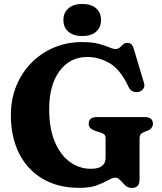

<svg xmlns="http://www.w3.org/2000/svg" viewBox="-20 -932 820 972"><path d="M686.5 -23Q686.5 19.5 647 19.5Q627.5 19.5 614 6.5Q600.5 -6.5 589 -19.5Q577.5 -32.5 564 -32.5Q549.5 -32.5 527.5 -19.8Q505.5 -7 470.8 6Q436 19 382.5 19Q273.5 19 195.8 -27Q118 -73 76.5 -155.8Q35 -238.5 35 -349.5Q35 -428.5 62.2 -496Q89.5 -563.5 138.5 -613.5Q187.5 -663.5 253 -691.2Q318.5 -719 394.5 -719Q447 -719 479.5 -710.2Q512 -701.5 532 -692.8Q552 -684 565.5 -684Q578.5 -684 586.8 -691.8Q595 -699.5 603.2 -707.2Q611.5 -715 624.5 -715Q639 -715 646.2 -706.8Q653.5 -698.5 659 -679L709.5 -510.5Q714 -494 705 -481.8Q696 -469.5 679.5 -466.5Q664 -463.5 651 -469.8Q638 -476 630 -493.5Q589.5 -580 535.5 -611.8Q481.5 -643.5 421.5 -643.5Q334.5 -643.5 281.8 -572.8Q229 -502 229 -379Q229 -282 257.2 -214.8Q285.5 -147.5 333.2 -112.5Q381 -77.5 440 -77.5Q478.5 -77.5 496.5 -92Q514.5 -106.5 514.5 -132V-231Q514.5 -244.5 508 -251Q501.5 -257.5 486 -262L463 -269Q447.5 -274.5 438.2 -283Q429 -291.5 429 -305.5Q429 -339.5 472.5 -339.5H710.5Q754 -339.5 754 -306Q754 -282 727.5 -270.5L713.5 -265.5Q701 -261 693.8 -253.8Q686.5 -246.5 686.5 -231ZM396.5 -749.5Q352 -749.5 326.5 -771.2Q301 -793 301 -831Q301 -868 326.5 -890Q352 -912 396.5 -912Q441.5 -912 466.5 -890Q491.5 -868 491.5 -831Q491.5 -793.5 466.5 -771.5Q441.5 -749.5 396.5 -749.5Z"/></svg>

Font: Fraunces 9pt Soft
Style: Bold
Weight: 700
Version: Version 1.000;[b76b70a41]